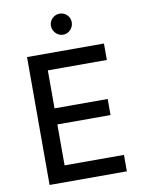

<svg xmlns="http://www.w3.org/2000/svg" viewBox="-97 -968 785 1035"><g transform="rotate(-10 295.5 -450.0)"><path d="M89 0V-700H510V-610H187V-402H478V-314H187V-90H512V0ZM302 -785Q279 -785 262 -802.5Q245 -820 245 -843Q245 -867 262 -883.5Q279 -900 302 -900Q326 -900 342.5 -883.5Q359 -867 359 -843Q359 -820 342.5 -802.5Q326 -785 302 -785Z"/></g></svg>

Font: Figtree Light Medium
Style: Regular
Weight: 500
Version: Version 2.001;gftools[0.9.30]